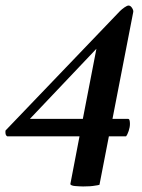

<svg xmlns="http://www.w3.org/2000/svg" viewBox="-20 -668 514 693"><path d="M88 -239H279L328 -492ZM267 -176H6Q1 -179 0 -185.5Q-1 -192 0 -197L413 -628Q420 -635 429.5 -641.5Q439 -648 444 -648Q451 -648 456.5 -639.5Q462 -631 461 -625L386 -239H442Q446 -239 447.5 -234Q449 -229 449 -221Q449 -209 444.5 -195.5Q440 -182 435 -176H373L339 -1Q332 1 323 2Q308 5 280 5Q274 5 266 4.5Q258 4 251 3.5Q244 3 239 1Q234 -1 234 -4Z"/></svg>

Font: Vermiglione SemiBold
Style: Italic
Weight: 600
Italic angle: -11°
Version: Version 1.000